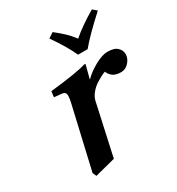

<svg xmlns="http://www.w3.org/2000/svg" viewBox="-161 -749 806 873"><g transform="rotate(-30 241.5 -313.0)"><path d="M285.2 -375Q310.1 -400.9 349.4 -422.4Q388.7 -443.8 415 -443.8Q451.2 -443.8 467 -428.7Q482.9 -413.6 482.9 -393.1Q482.9 -371.1 465.6 -351.6Q448.2 -332 424.8 -332Q409.2 -332 397.2 -335.7Q385.3 -339.4 378.2 -346.2Q371.1 -353 367.4 -358.4Q363.8 -363.8 360.8 -371.1Q352.5 -368.7 339.1 -361.8Q325.7 -355 308.1 -343.5Q290.5 -332 276.4 -314.7Q262.2 -297.4 257.8 -278.8L198.2 -7.8L90.8 20L82 0L155.8 -319.8Q162.1 -345.7 162.1 -358.9Q162.1 -379.9 144 -381.8L102.1 -386.2L106 -416Q253.4 -432.1 295.9 -446.8Q301.8 -446.8 301.8 -443.8L284.2 -376ZM344.2 -499H293.9Q270.5 -552.2 217.8 -627.9L245.1 -646Q274.9 -622.1 293 -605Q311 -587.9 331.1 -562Q376 -601.6 451.2 -646L472.2 -627.9Q384.8 -548.3 344.2 -499Z"/></g></svg>

Font: Linux Libertine
Style: Bold Italic
Weight: 700
Italic angle: -11.5°
Designer: Philipp H. Poll
Foundry: Philipp H. Poll
Version: Version 4.0.5